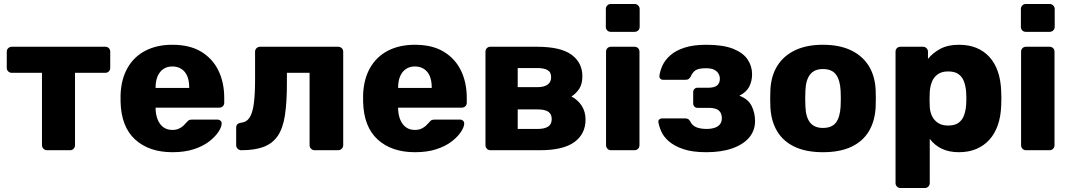

<svg xmlns="http://www.w3.org/2000/svg" viewBox="-20 -755 5379 965"><path d="M216 0Q206 0 198.5 -7.5Q191 -15 191 -25V-389H39Q29 -389 21.5 -396Q14 -403 14 -414V-495Q14 -506 21.5 -513Q29 -520 39 -520H509Q520 -520 527 -513Q534 -506 534 -495V-414Q534 -403 527 -396Q520 -389 509 -389H357V-25Q357 -15 350 -7.5Q343 0 332 0Z M847 10Q729 10 659 -54Q589 -118 586 -244Q586 -251 586 -262Q586 -273 586 -279Q589 -358 621.5 -414.5Q654 -471 711.5 -500.5Q769 -530 846 -530Q934 -530 991.5 -495Q1049 -460 1078 -400Q1107 -340 1107 -263V-239Q1107 -228 1100 -221Q1093 -214 1082 -214H762Q762 -213 762 -211Q762 -209 762 -207Q763 -178 772.5 -154Q782 -130 800.5 -116Q819 -102 846 -102Q866 -102 879.5 -108.5Q893 -115 902 -123.5Q911 -132 916 -138Q925 -149 930.5 -151.5Q936 -154 948 -154H1072Q1082 -154 1088.5 -148Q1095 -142 1094 -132Q1093 -115 1077 -91Q1061 -67 1030.5 -43.5Q1000 -20 954 -5Q908 10 847 10ZM762 -313H931V-315Q931 -348 921.5 -371.5Q912 -395 892.5 -408Q873 -421 846 -421Q820 -421 801 -408Q782 -395 772 -371.5Q762 -348 762 -315Z M1193 0Q1182 0 1174.5 -7.5Q1167 -15 1167 -26V-113Q1167 -135 1191 -138Q1220 -141 1235 -165Q1250 -189 1256 -236Q1262 -283 1262 -354V-495Q1262 -506 1269.5 -513Q1277 -520 1287 -520H1679Q1690 -520 1697.5 -513Q1705 -506 1705 -495V-25Q1705 -15 1697.5 -7.5Q1690 0 1679 0H1561Q1551 0 1543.5 -7.5Q1536 -15 1536 -25V-389H1422V-336Q1422 -240 1412 -175Q1402 -110 1376 -72Q1350 -34 1305.5 -17Q1261 0 1193 0Z M2066 10Q1948 10 1878 -54Q1808 -118 1805 -244Q1805 -251 1805 -262Q1805 -273 1805 -279Q1808 -358 1840.5 -414.5Q1873 -471 1930.5 -500.5Q1988 -530 2065 -530Q2153 -530 2210.5 -495Q2268 -460 2297 -400Q2326 -340 2326 -263V-239Q2326 -228 2319 -221Q2312 -214 2301 -214H1981Q1981 -213 1981 -211Q1981 -209 1981 -207Q1982 -178 1991.5 -154Q2001 -130 2019.5 -116Q2038 -102 2065 -102Q2085 -102 2098.5 -108.5Q2112 -115 2121 -123.5Q2130 -132 2135 -138Q2144 -149 2149.5 -151.5Q2155 -154 2167 -154H2291Q2301 -154 2307.5 -148Q2314 -142 2313 -132Q2312 -115 2296 -91Q2280 -67 2249.5 -43.5Q2219 -20 2173 -5Q2127 10 2066 10ZM1981 -313H2150V-315Q2150 -348 2140.5 -371.5Q2131 -395 2111.5 -408Q2092 -421 2065 -421Q2039 -421 2020 -408Q2001 -395 1991 -371.5Q1981 -348 1981 -315Z M2445 0Q2434 0 2427 -7.5Q2420 -15 2420 -25V-495Q2420 -506 2427 -513Q2434 -520 2445 -520H2679Q2798 -520 2852.5 -480Q2907 -440 2907 -372Q2907 -334 2892 -310Q2877 -286 2852 -270Q2885 -253 2904 -223Q2923 -193 2923 -154Q2923 -82 2867 -41Q2811 0 2694 0ZM2582 -107H2684Q2716 -107 2734.5 -118.5Q2753 -130 2753 -156Q2753 -182 2735.5 -193.5Q2718 -205 2684 -205H2582ZM2582 -317H2682Q2714 -317 2732 -329.5Q2750 -342 2750 -367Q2750 -393 2731.5 -403Q2713 -413 2682 -413H2582Z M3051 0Q3040 0 3033 -7.5Q3026 -15 3026 -25V-495Q3026 -506 3033 -513Q3040 -520 3051 -520H3169Q3180 -520 3187 -513Q3194 -506 3194 -495V-25Q3194 -15 3187 -7.5Q3180 0 3169 0ZM3050 -595Q3039 -595 3032 -602Q3025 -609 3025 -620V-710Q3025 -720 3032 -727.5Q3039 -735 3050 -735H3170Q3180 -735 3187.5 -727.5Q3195 -720 3195 -710V-620Q3195 -609 3187.5 -602Q3180 -595 3170 -595Z M3530 10Q3460 10 3414.5 -5.5Q3369 -21 3342 -44.5Q3315 -68 3303.5 -94.5Q3292 -121 3289 -142Q3288 -150 3294 -155Q3300 -160 3307 -160H3423Q3434 -160 3439.5 -156Q3445 -152 3449 -145Q3458 -125 3478.5 -116Q3499 -107 3532 -107Q3555 -107 3572.5 -113Q3590 -119 3599 -131Q3608 -143 3608 -161Q3608 -186 3593 -199.5Q3578 -213 3541 -213H3485Q3476 -213 3470 -219.5Q3464 -226 3464 -235V-292Q3464 -301 3470 -307.5Q3476 -314 3485 -314H3539Q3570 -314 3584 -325.5Q3598 -337 3598 -359Q3598 -373 3591 -385Q3584 -397 3569.5 -404.5Q3555 -412 3528 -412Q3491 -412 3475.5 -401.5Q3460 -391 3451 -369Q3446 -362 3441 -358Q3436 -354 3424 -354H3312Q3304 -354 3299 -359Q3294 -364 3294 -372Q3297 -398 3309.5 -425.5Q3322 -453 3349 -477Q3376 -501 3420.5 -515.5Q3465 -530 3530 -530Q3615 -530 3665.5 -509.5Q3716 -489 3738 -455.5Q3760 -422 3760 -382Q3760 -348 3746 -320Q3732 -292 3696 -274Q3741 -257 3758 -222Q3775 -187 3775 -147Q3775 -99 3745.5 -64Q3716 -29 3661 -9.5Q3606 10 3530 10Z M4116 10Q4032 10 3974.5 -17Q3917 -44 3886.5 -94.5Q3856 -145 3852 -215Q3851 -235 3851 -260.5Q3851 -286 3852 -305Q3856 -376 3888 -426Q3920 -476 3977.5 -503Q4035 -530 4116 -530Q4198 -530 4255.5 -503Q4313 -476 4345 -426Q4377 -376 4381 -305Q4382 -286 4382 -260.5Q4382 -235 4381 -215Q4377 -145 4346.5 -94.5Q4316 -44 4258.5 -17Q4201 10 4116 10ZM4116 -112Q4161 -112 4181.5 -139Q4202 -166 4205 -220Q4206 -235 4206 -260Q4206 -285 4205 -300Q4202 -353 4181.5 -380.5Q4161 -408 4116 -408Q4073 -408 4051.5 -380.5Q4030 -353 4028 -300Q4027 -285 4027 -260Q4027 -235 4028 -220Q4030 -166 4051.5 -139Q4073 -112 4116 -112Z M4506 190Q4495 190 4488 182.5Q4481 175 4481 165V-495Q4481 -506 4488 -513Q4495 -520 4506 -520H4619Q4629 -520 4636.5 -513Q4644 -506 4644 -495V-459Q4668 -489 4706 -509.5Q4744 -530 4799 -530Q4849 -530 4887 -514.5Q4925 -499 4952.5 -469Q4980 -439 4995 -396Q5010 -353 5012 -297Q5013 -277 5013 -260Q5013 -243 5012 -223Q5010 -169 4995 -126Q4980 -83 4953 -53Q4926 -23 4887.5 -6.5Q4849 10 4799 10Q4750 10 4713.5 -7.5Q4677 -25 4653 -57V165Q4653 175 4646 182.5Q4639 190 4628 190ZM4745 -124Q4779 -124 4798 -138Q4817 -152 4825.5 -176Q4834 -200 4836 -229Q4838 -260 4836 -291Q4834 -320 4825.5 -344Q4817 -368 4798 -382Q4779 -396 4745 -396Q4713 -396 4693 -381.5Q4673 -367 4664 -344Q4655 -321 4653 -294Q4652 -275 4652 -257Q4652 -239 4653 -219Q4654 -194 4664 -172.5Q4674 -151 4694 -137.5Q4714 -124 4745 -124Z M5137 0Q5126 0 5119 -7.5Q5112 -15 5112 -25V-495Q5112 -506 5119 -513Q5126 -520 5137 -520H5255Q5266 -520 5273 -513Q5280 -506 5280 -495V-25Q5280 -15 5273 -7.5Q5266 0 5255 0ZM5136 -595Q5125 -595 5118 -602Q5111 -609 5111 -620V-710Q5111 -720 5118 -727.5Q5125 -735 5136 -735H5256Q5266 -735 5273.5 -727.5Q5281 -720 5281 -710V-620Q5281 -609 5273.5 -602Q5266 -595 5256 -595Z"/></svg>

Font: Rubik Light
Style: Bold
Weight: 700
Version: Version 2.104